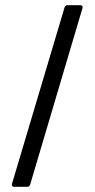

<svg xmlns="http://www.w3.org/2000/svg" viewBox="-20 -720 366 740"><path d="M35 0H85C91 0 94 -3 96 -8L298 -689C300 -696 296 -700 289 -700H240C234 -700 231 -697 229 -692L26 -11C24 -4 28 0 35 0Z"/></svg>

Font: Barlow Semi Condensed
Style: Regular
Weight: 400
Width: 4
Designer: Jeremy Tribby
Foundry: Tribby Type
Version: Version 1.422;hotconv 1.0.109;makeotfexe 2.5.65596